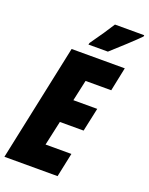

<svg xmlns="http://www.w3.org/2000/svg" viewBox="-174 -1017 855 1103"><g transform="rotate(20 253.0 -465.5)"><path d="M146 -714H471L441 -569H284L256 -441H402L371 -297H226L193 -147H351L320 0H-5ZM231 -782Q298 -876 332 -931H511L510 -923Q490 -902 435 -851Q380 -800 347 -771H228Z"/></g></svg>

Font: Noto Sans UI CondBlack
Style: Italic
Weight: 900
Width: 3
Italic angle: -12°
Designer: Monotype Design Team
Foundry: Monotype Imaging Inc.
Version: Version 1.001